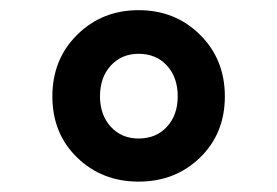

<svg xmlns="http://www.w3.org/2000/svg" viewBox="-20 -805 540 374"><path d="M369.6 -498Q321.3 -451.2 250 -451.2Q178.7 -451.2 130.4 -498Q82 -544.9 82 -617.2Q82 -689.5 130.4 -737.3Q178.7 -785.2 250 -785.2Q321.3 -785.2 369.6 -737.3Q418 -689.5 418 -617.2Q418 -544.9 369.6 -498ZM250 -535.2Q284.2 -535.2 305.2 -558.1Q326.2 -581.1 326.2 -617.2Q326.2 -654.3 305.2 -677.2Q284.2 -700.2 250 -700.2Q216.8 -700.2 195.8 -677.2Q174.8 -654.3 174.8 -617.2Q174.8 -581.1 195.8 -558.1Q216.8 -535.2 250 -535.2Z"/></svg>

Font: Gen Shin Gothic Monospace Heavy
Style: Bold
Weight: 800
Designer: [Source Han Sans]
Ryoko NISHIZUKA  (kana & ideographs); Paul D. Hunt (Latin, Greek & Cyrillic); Wenlong ZHANG  (bopomofo
Version: Version 1.002.20150607